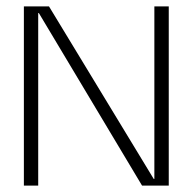

<svg xmlns="http://www.w3.org/2000/svg" viewBox="-20 -583 609 603"><path d="M464.8 -563H510V0H426.2L102 -542H100V0H55V-563H133.8L462.8 -21H464.8Z"/></svg>

Font: Darker Grotesque Light
Style: Regular
Weight: 300
Designer: Gabriel Lam
Foundry: TypeRant
Version: Version 1.000;gftools[0.9.28]